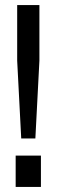

<svg xmlns="http://www.w3.org/2000/svg" viewBox="-20 -740 224 760"><path d="M48 -500V-720H136V-500L120 -192H64ZM42 -124H142V0H42Z"/></svg>

Font: Aspekta Variable
Style: Regular
Weight: 400
Designer: Ivo Dolenc
Version: Version 2.100